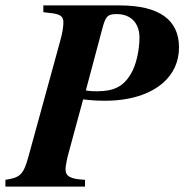

<svg xmlns="http://www.w3.org/2000/svg" viewBox="-48 -689 681 709"><path d="M330 -584C342 -628 348 -637 383 -637C436 -637 467 -603 467 -550C467 -507 456 -449 434 -414C407 -370 373 -352 311 -352C298 -352 286 -352 269 -355ZM112 -669V-644L145 -640C176 -636 186 -627 186 -607C186 -592 184 -572 173 -533L56 -107C38 -42 24 -33 -28 -25V0H266V-25C210 -28 194 -38 194 -65C194 -75 200 -106 205 -123L259 -322C294 -318 313 -317 340 -317C432 -317 506 -341 554 -383C592 -416 613 -461 613 -514C613 -615 541 -669 394 -669Z"/></svg>

Font: XITS
Style: Bold Italic
Weight: 700
Italic angle: -16.33°
Designer: MicroPress Inc., with final additions and corrections provided by Coen Hoffman, Elsevier (retired)
Version: Version 1.302